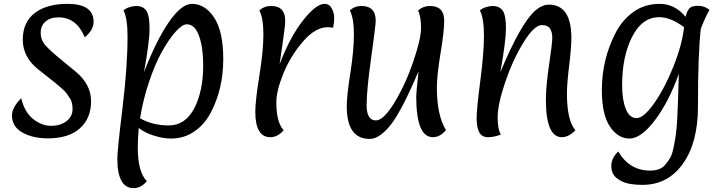

<svg xmlns="http://www.w3.org/2000/svg" viewBox="-20 -704 3747 995"><path d="M283 -614Q241 -614 216 -592.5Q191 -571 191 -534Q191 -497 215.5 -469Q240 -441 299 -393Q358 -345 372 -333Q452 -267 452 -179Q452 -91 394 -39Q336 13 229 13Q149 13 95.5 -17.5Q42 -48 42 -106Q42 -147 90 -195Q107 -123 151.5 -87.5Q196 -52 244.5 -52Q293 -52 324.5 -76Q356 -100 356 -139Q356 -173 343.5 -192.5Q331 -212 324 -221.5Q317 -231 297 -248.5Q277 -266 266.5 -274.5Q256 -283 226 -306.5Q196 -330 181 -342Q98 -407 98 -498Q98 -589 160 -636.5Q222 -684 330 -684Q465 -684 465 -591Q465 -547 419 -511Q377 -614 283 -614Z M641 -516Q641 -609 620 -650Q630 -660 650 -666.5Q670 -673 686 -673Q721 -673 738 -649Q755 -625 755 -556Q755 -487 726 -330Q792 -499 856.5 -591.5Q921 -684 975 -684Q1043 -684 1090 -612.5Q1137 -541 1137 -398Q1137 -243 1072 -120Q1041 -60 987.5 -23Q934 14 867 14Q825 14 776.5 -1.5Q728 -17 699 -41Q694 16 694 61Q694 187 741 235Q711 271 673 271Q588 271 588 118Q588 76 614.5 -141.5Q641 -359 641 -516ZM948 -578Q924 -578 889 -538.5Q854 -499 818.5 -435Q783 -371 752 -278.5Q721 -186 706 -91Q770 -54 855 -54Q940 -54 986.5 -142.5Q1033 -231 1033 -367Q1033 -458 1011.5 -518Q990 -578 948 -578Z M1381 7Q1303 7 1303 -125Q1303 -180 1324 -311Q1345 -442 1345 -526Q1345 -610 1324 -650Q1349 -673 1385 -673Q1458 -673 1458 -597Q1458 -570 1445.5 -486Q1433 -402 1429 -371Q1483 -513 1550.5 -598.5Q1618 -684 1662 -684Q1687 -684 1699.5 -660Q1712 -636 1712 -611Q1712 -586 1706 -560Q1691 -563 1678 -563Q1614 -563 1549.5 -488Q1485 -413 1448.5 -323Q1412 -233 1412 -174Q1412 -70 1450 -29Q1419 7 1381 7Z M1777 -153Q1777 -208 1795.5 -325Q1814 -442 1814 -526Q1814 -610 1793 -650Q1818 -673 1853 -673Q1927 -673 1927 -597Q1927 -572 1903.5 -405Q1880 -238 1880 -159Q1880 -80 1928 -80Q1968 -80 2025 -174Q2082 -268 2122 -385.5Q2162 -503 2162 -559.5Q2162 -616 2147 -650Q2173 -673 2208 -673Q2282 -673 2282 -597Q2282 -542 2263 -428Q2244 -314 2244 -249Q2244 -107 2291 -30Q2261 7 2223 7Q2137 7 2137 -204Q2137 -224 2149 -335Q2064 -134 2007 -60Q1983 -28 1953.5 -6Q1924 16 1896 16Q1777 16 1777 -153Z M2824 -680Q2941 -680 2941 -507Q2941 -457 2929.5 -363Q2918 -269 2918 -220Q2918 -79 2962 -29Q2927 7 2892 7Q2809 7 2809 -187Q2809 -259 2825.5 -368.5Q2842 -478 2842 -508.5Q2842 -539 2830 -556.5Q2818 -574 2788 -574Q2748 -574 2692 -482.5Q2636 -391 2597.5 -276.5Q2559 -162 2559 -97Q2559 -32 2576 -7Q2541 7 2509 7Q2477 7 2463.5 -18.5Q2450 -44 2450 -91.5Q2450 -139 2469 -284.5Q2488 -430 2488 -519.5Q2488 -609 2467 -650Q2477 -660 2497 -666.5Q2517 -673 2533 -673Q2568 -673 2585 -649Q2602 -625 2602 -558.5Q2602 -492 2573 -330Q2680 -586 2755 -650Q2790 -680 2824 -680Z M3597 -151Q3597 35 3519 144.5Q3441 254 3310 254Q3270 254 3237 247.5Q3204 241 3176 219Q3148 197 3148 156Q3148 115 3184 81Q3242 180 3349 180Q3403 180 3427 150Q3442 133 3452.5 115Q3463 97 3470.5 61Q3478 25 3482.5 -6.5Q3487 -38 3490 -95Q3494 -176 3498 -322Q3446 -176 3374 -81Q3302 14 3242 14Q3182 14 3140.5 -48.5Q3099 -111 3099 -237Q3099 -398 3171 -535Q3205 -601 3263 -642.5Q3321 -684 3399 -684Q3477 -684 3533 -617Q3541 -649 3553.5 -661.5Q3566 -674 3598 -674Q3630 -674 3657 -653Q3636 -617 3612 -556Q3597 -431 3597 -151ZM3396 -615Q3308 -615 3256 -513.5Q3204 -412 3204 -262Q3204 -187 3223 -139.5Q3242 -92 3279 -92Q3316 -92 3370.5 -169.5Q3425 -247 3470 -359.5Q3515 -472 3525 -563Q3456 -615 3396 -615Z"/></svg>

Font: Paprika
Style: Regular
Weight: 400
Designer: Eduardo Rodriguez Tunni
Foundry: Eduardo Rodriguez Tunni
Version: Version 1.001